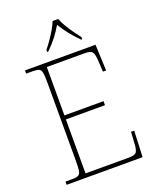

<svg xmlns="http://www.w3.org/2000/svg" viewBox="-167 -1029 919 1126"><g transform="rotate(-20 292.5 -465.5)"><path d="M50 0V-20H93Q118 -20 130 -26Q142 -32 145.5 -51Q149 -70 149 -108V-606Q149 -645 145.5 -663.5Q142 -682 130 -688Q118 -694 93 -694H50V-714H490L497 -551H477L473 -620Q471 -661 461 -675Q451 -689 412 -689H177V-387H421V-362H177V-25H446Q485 -25 495 -39Q505 -53 507 -94L511 -163H531L524 0ZM209 -784Q225 -803 243 -829Q261 -855 277 -882Q293 -909 301 -931H336Q344 -909 360 -882Q376 -855 394.5 -829Q413 -803 428 -784V-771H421Q384 -809 362.5 -836.5Q341 -864 318 -901Q296 -864 275 -836.5Q254 -809 216 -771H209Z"/></g></svg>

Font: Noto Serif Tamil Thin
Style: Italic
Weight: 100
Italic angle: -12°
Designer: Indian Type Foundry, Tom Grace, and the Monotype Design Team
Foundry: Monotype Imaging Inc.
Version: Version 2.003; ttfautohint (v1.8.4.7-5d5b)